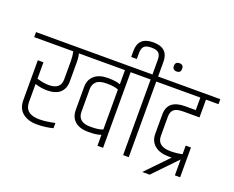

<svg xmlns="http://www.w3.org/2000/svg" viewBox="-163 -1122 1757 1441"><g transform="rotate(20 716.0 -401.5)"><path d="M300 -529Q300 -570 292 -604H-20V-644H430V-604H337Q345 -579 345 -529V-383Q345 -325 310 -293Q275 -261 205 -261Q160 -261 110 -277V-133Q110 -37 227 -37Q279 -37 350 -53V-11Q291 5 221.5 5Q152 5 108.5 -29.5Q65 -64 65 -133V-450H110V-319Q163 -303 205 -303Q300 -303 300 -383Z M705 -449Q673 -463 613 -463Q553 -463 529 -440Q505 -417 505 -380V-199Q505 -116 606 -116Q674 -116 705 -130ZM705 -604H390V-644H850V-604H750V0H705V-88Q674 -74 604.5 -74Q535 -74 497.5 -106.5Q460 -139 460 -199V-381Q460 -438 498 -471.5Q536 -505 605 -505Q674 -505 705 -491Z M1072 -727Q1039 -727 1039 -760Q1039 -793 1072 -793Q1105 -793 1105 -760Q1105 -727 1072 -727ZM910 -644V-761Q910 -797 894 -814Q878 -831 835 -831H834Q792 -831 776 -814Q760 -797 760 -761V-713H715V-761Q715 -873 834 -873H835Q955 -873 955 -761V-644H1055V-604H955V0H910V-604H810V-644Z M1352 -462H1222Q1169 -462 1148 -443Q1127 -424 1127 -387V-233Q1127 -149 1234 -149Q1281 -149 1327 -159V-228H1369V10H1327V-117L1147 70H1088L1259 -107H1234Q1163 -107 1122.5 -140.5Q1082 -174 1082 -233V-387Q1082 -504 1222 -504H1307V-604H1015V-644H1452V-604H1352Z"/></g></svg>

Font: Khand Light
Style: Regular
Weight: 300
Designer: Devanagari: Sanchit Sawaria, Jyotish Sonowal; Latin: Satya Rajpurohit
Foundry: Indian Type Foundry
Version: Version 1.101;PS 1.0;hotconv 1.0.78;makeotf.lib2.5.61930; tt